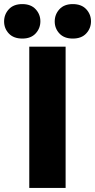

<svg xmlns="http://www.w3.org/2000/svg" viewBox="-65 -931 470 951"><path d="M80 0H260V-700H80ZM45.8 -740Q88.3 -740 111.7 -765.5Q135 -790.9 135 -825.5Q135 -860 111.5 -885.3Q88.1 -910.7 45.5 -910.7Q2 -910.7 -21.3 -885.1Q-44.7 -859.5 -44.7 -824.7Q-44.7 -790 -21.2 -765Q2.3 -740 45.8 -740ZM295.5 -740Q339 -740 362.3 -765.5Q385.7 -790.9 385.7 -825.5Q385.7 -860 362.2 -885.3Q338.7 -910.7 295.2 -910.7Q252.7 -910.7 229.3 -885.1Q206 -859.5 206 -824.7Q206 -790 229.5 -765Q252.9 -740 295.5 -740Z"/></svg>

Font: Golos Text VF
Style: Regular
Weight: 400
Designer: A.Korolkova, Vitaly Kuzmin
Foundry: ParaType Ltd
Version: Version 2.005